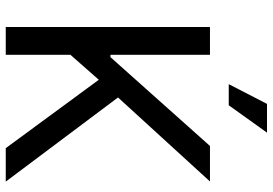

<svg xmlns="http://www.w3.org/2000/svg" viewBox="-164 -808 971 684"><g transform="rotate(90 322.0 -465.5)"><path d="M75.7 0V-727.5H174.8V-373H183.1L499.5 -727.5H626L326.7 -399.9L626.5 0H507.3L263.7 -331.5L174.8 -230.5V0ZM279.3 -794.4 349.6 -930.7H452.1L354.5 -794.4Z"/></g></svg>

Font: Inter Cardless Tabular
Style: Regular
Weight: 400
Designer: Rasmus Andersson
Foundry: rsms
Version: Version 4.000;git-4fc901f